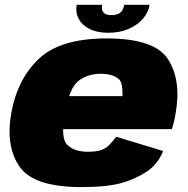

<svg xmlns="http://www.w3.org/2000/svg" viewBox="-20 -756 764 782"><path d="M312 6 337.5 -138Q283.5 -138 255 -165Q225.5 -191 244.5 -295.5Q262.5 -398 300 -427Q338 -455.5 389.5 -455.5Q442 -455.5 467 -431Q480.5 -413 479 -364.5H237.5L214 -230H680Q689.5 -259 695.5 -295.5Q719 -429 664.5 -514.5Q610 -599.5 414.5 -599.5Q225 -599.5 137.5 -516Q50.5 -433 26 -296Q2 -158.5 60.5 -76Q118.5 6 312 6ZM337.5 -138 312 6Q413 6 470.5 -9.5Q527 -24.5 574.5 -55Q621.5 -84.5 644.5 -141L453.5 -199Q437 -177.5 423 -163.5Q408 -150 389.5 -144Q370 -138 337.5 -138ZM421 -622.5Q467.5 -622.5 503.2 -638Q539 -653.5 561.8 -679.2Q584.5 -705 589.5 -736.5H486Q483.5 -722.5 477.5 -713Q471.5 -703.5 460.8 -699Q450 -694.5 433.5 -694.5Q419 -694.5 409.8 -699Q400.5 -703.5 397 -712.8Q393.5 -722 396 -736.5H292Q287 -705 300.5 -679.2Q314 -653.5 344.8 -638Q375.5 -622.5 421 -622.5Z"/></svg>

Font: Anybody Thin Black
Style: Italic
Weight: 900
Italic angle: -10°
Version: Version 1.113;gftools[0.9.25]